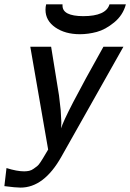

<svg xmlns="http://www.w3.org/2000/svg" viewBox="-23 -687 598 882"><path d="M-2.9 168 6.8 85Q54.7 100.1 87.9 100.1Q100.1 100.1 111.1 97.7Q122.1 95.2 131.6 88.1Q141.1 81.1 147.5 76.4Q153.8 71.8 162.4 58.8Q170.9 45.9 173.8 41Q176.8 36.1 186.3 20Q195.8 3.9 198.2 0L116.2 -472.2H211.9L248 -249L255.9 -180.2L258.8 -125L257.8 -97.2Q272 -151.4 452.1 -472.2H543.9L258.8 33.2Q178.7 175.3 70.8 174.8Q48.8 174.8 -2.9 168ZM186 -642.1Q186 -655.3 189 -667H264.2V-661.1Q264.2 -613.3 358.9 -612.8Q463.9 -612.8 480 -667H555.2Q542 -617.2 501.5 -584Q460.9 -550.8 421.4 -540.3Q381.8 -529.8 344.2 -529.8Q276.4 -529.8 231.2 -561Q186 -592.3 186 -642.1Z"/></svg>

Font: CMU Bright
Style: SemiBoldOblique
Weight: 600
Italic angle: -12°
Version: Version 0.7.0